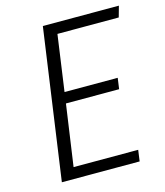

<svg xmlns="http://www.w3.org/2000/svg" viewBox="-104 -765 725 844"><g transform="rotate(-15 258.0 -342.5)"><path d="M502 -635H223L187 -380H429L422 -330H180L140 -51H434L427 0H73L170 -685H516Z"/></g></svg>

Font: FiraGO Light
Style: Italic
Weight: 300
Italic angle: -8°
Designer: bBox Type GmbH
Foundry: bBox Type GmbH
Version: Version 1.001